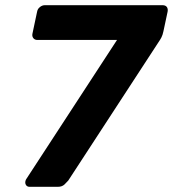

<svg xmlns="http://www.w3.org/2000/svg" viewBox="-20 -720 667 740"><path d="M94 0Q85 0 80.5 -6.5Q76 -13 78 -22Q79 -27 82 -31L431 -566H124Q114 -566 108.5 -573Q103 -580 105 -590L123 -675Q125 -686 134 -693Q143 -700 153 -700H606Q618 -700 623 -693Q628 -686 626 -675L610 -600Q607 -585 602 -575.5Q597 -566 590 -556L243 -24Q238 -18 228.5 -9Q219 0 203 0Z"/></svg>

Font: Rubik SemiBold
Style: Italic
Weight: 600
Italic angle: -12°
Designer: Hubert and Fischer
Foundry: Hubert and Fischer
Version: Version 2.300;gftools[0.9.30]